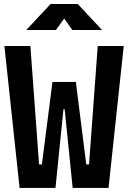

<svg xmlns="http://www.w3.org/2000/svg" viewBox="-20 -918 626 938"><path d="M75.7 0 1.5 -693.4H128.4L170.9 -114.7H184.6L236.3 -517.6H350.6L401.4 -114.7H415L457.5 -693.4H584.5L510.3 0H335L295.9 -384.3H290L251 0ZM108.4 -771.5 227.1 -898.4H359.9L478.5 -771.5H333.5L293.5 -827.6L253.4 -771.5Z"/></svg>

Font: Cascadia Code NF
Style: Bold
Weight: 700
Monospace: yes
Designer: Aaron Bell
Foundry: Saja Typeworks
Version: Version 2404.023; ttfautohint (v1.8.4)